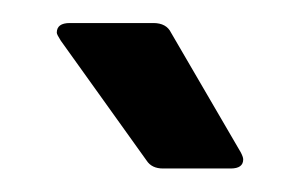

<svg xmlns="http://www.w3.org/2000/svg" viewBox="-20 -720 246 165"><path d="M187 -588.9Q189 -585 189 -583Q189 -575.2 178.2 -575.2H120.1Q110.4 -575.2 106 -582L32.2 -685.1Q28.8 -690.4 28.8 -691.9Q28.8 -700.2 40 -700.2H111.8Q123 -700.2 127 -691.9Z"/></svg>

Font: Barlow Condensed SemiBold
Style: Regular
Weight: 600
Width: 3
Designer: Jeremy Tribby
Foundry: Tribby Type
Version: Version 1.422;hotconv 1.0.109;makeotfexe 2.5.65596